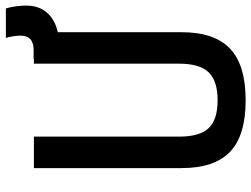

<svg xmlns="http://www.w3.org/2000/svg" viewBox="-124 -744 878 671"><g transform="rotate(-90 315.5 -409.0)"><path d="M300 10Q177 10 120 -44.5Q63 -99 63 -215V-730H173V-223Q173 -151 202.5 -119.5Q232 -88 300 -88Q368 -88 398 -119.5Q428 -151 428 -223V-730H538V-215Q538 -99 480.5 -44.5Q423 10 300 10ZM484 -641Q469 -641 451 -647L444 -731H476Q526 -731 526 -777Q526 -788 523.5 -803.5Q521 -819 518 -828H621Q626 -812 628.5 -793Q631 -774 631 -757Q631 -702 593 -671.5Q555 -641 484 -641Z"/></g></svg>

Font: M PLUS Code Latin 60 Medium
Style: Regular
Weight: 500
Width: 7
Monospace: yes
Designer: Coji Morishita
Foundry: UNDERFOREST DESIGN
Version: Version 1.005; ttfautohint (v1.8.3)